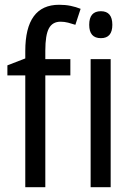

<svg xmlns="http://www.w3.org/2000/svg" viewBox="-20 -785 558 805"><path d="M354 -681Q354 -625 403 -625Q451 -625 451 -681Q451 -738 403 -738Q354 -738 354 -681ZM275 -537H170V-573Q170 -638 185 -666Q200 -694 234 -694Q250 -694 265.5 -690Q281 -686 296 -681L318 -748Q298 -756 276 -760.5Q254 -765 228 -765Q86 -765 86 -571V-540L11 -511V-469H86V0H170V-469H275ZM360 -537V0H444V-537Z"/></svg>

Font: Noto Sans Display SemiCondensed
Style: Regular
Weight: 400
Width: 4
Designer: Monotype Design team
Foundry: Monotype Imaging Inc.
Version: 1.000